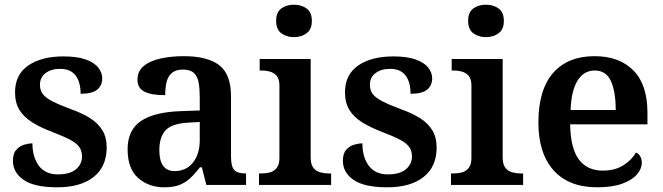

<svg xmlns="http://www.w3.org/2000/svg" viewBox="-20 -787 2820 817"><path d="M224 10Q126 10 80.5 -21.5Q35 -53 35 -103Q35 -134 49.5 -150Q64 -166 83.5 -171.5Q103 -177 118 -177Q118 -118 145.5 -81.5Q173 -45 226 -45Q278 -45 303.5 -67Q329 -89 329 -121Q329 -144 318 -160.5Q307 -177 280 -191.5Q253 -206 206 -224Q153 -244 117 -266.5Q81 -289 62.5 -319.5Q44 -350 44 -394Q44 -470 100.5 -508.5Q157 -547 250 -547Q308 -547 344.5 -534Q381 -521 398 -499.5Q415 -478 415 -454Q415 -423 393.5 -405.5Q372 -388 323 -388Q323 -438 301.5 -466Q280 -494 236 -494Q198 -494 174 -476Q150 -458 150 -426Q150 -403 162 -387Q174 -371 203 -356Q232 -341 283 -322Q331 -305 364.5 -283.5Q398 -262 416 -232Q434 -202 434 -160Q434 -78 378.5 -34Q323 10 224 10Z M679 10Q613 10 568 -29.5Q523 -69 523 -152Q523 -233 579 -271.5Q635 -310 748 -314L830 -317V-374Q830 -408 825.5 -434.5Q821 -461 805.5 -476Q790 -491 758 -491Q729 -491 712 -477Q695 -463 689 -438.5Q683 -414 683 -382Q624 -382 594.5 -397Q565 -412 565 -448Q565 -484 591.5 -506Q618 -528 663 -538Q708 -548 762 -548Q863 -548 913 -509.5Q963 -471 963 -377V-121Q963 -79 976.5 -64Q990 -49 1024 -49H1027V0H858L839 -75H831Q809 -47 789 -28.5Q769 -10 743.5 0Q718 10 679 10ZM723 -59Q772 -59 801 -95Q830 -131 830 -191V-268L779 -265Q711 -261 684.5 -232.5Q658 -204 658 -148Q658 -59 723 -59Z M1082 0V-49H1094Q1112 -49 1129 -53.5Q1146 -58 1157.5 -72.5Q1169 -87 1169 -115V-423Q1169 -451 1157 -464.5Q1145 -478 1128 -482.5Q1111 -487 1094 -487H1085V-536H1302V-117Q1302 -88 1313 -73.5Q1324 -59 1342 -54Q1360 -49 1376 -49H1389V0ZM1231 -629Q1199 -629 1177 -645.5Q1155 -662 1155 -698Q1155 -735 1177 -751Q1199 -767 1231 -767Q1262 -767 1284.5 -751Q1307 -735 1307 -698Q1307 -662 1284.5 -645.5Q1262 -629 1231 -629Z M1628 10Q1530 10 1484.5 -21.5Q1439 -53 1439 -103Q1439 -134 1453.5 -150Q1468 -166 1487.5 -171.5Q1507 -177 1522 -177Q1522 -118 1549.5 -81.5Q1577 -45 1630 -45Q1682 -45 1707.5 -67Q1733 -89 1733 -121Q1733 -144 1722 -160.5Q1711 -177 1684 -191.5Q1657 -206 1610 -224Q1557 -244 1521 -266.5Q1485 -289 1466.5 -319.5Q1448 -350 1448 -394Q1448 -470 1504.5 -508.5Q1561 -547 1654 -547Q1712 -547 1748.5 -534Q1785 -521 1802 -499.5Q1819 -478 1819 -454Q1819 -423 1797.5 -405.5Q1776 -388 1727 -388Q1727 -438 1705.5 -466Q1684 -494 1640 -494Q1602 -494 1578 -476Q1554 -458 1554 -426Q1554 -403 1566 -387Q1578 -371 1607 -356Q1636 -341 1687 -322Q1735 -305 1768.5 -283.5Q1802 -262 1820 -232Q1838 -202 1838 -160Q1838 -78 1782.5 -34Q1727 10 1628 10Z M1899 0V-49H1911Q1929 -49 1946 -53.5Q1963 -58 1974.5 -72.5Q1986 -87 1986 -115V-423Q1986 -451 1974 -464.5Q1962 -478 1945 -482.5Q1928 -487 1911 -487H1902V-536H2119V-117Q2119 -88 2130 -73.5Q2141 -59 2159 -54Q2177 -49 2193 -49H2206V0ZM2048 -629Q2016 -629 1994 -645.5Q1972 -662 1972 -698Q1972 -735 1994 -751Q2016 -767 2048 -767Q2079 -767 2101.5 -751Q2124 -735 2124 -698Q2124 -662 2101.5 -645.5Q2079 -629 2048 -629Z M2521 10Q2400 10 2335.5 -62.5Q2271 -135 2271 -265Q2271 -405 2333.5 -476.5Q2396 -548 2510 -548Q2615 -548 2675 -487.5Q2735 -427 2735 -308V-258H2406Q2408 -155 2443.5 -108Q2479 -61 2545 -61Q2597 -61 2633 -84Q2669 -107 2686 -138Q2698 -133 2704.5 -121.5Q2711 -110 2711 -94Q2711 -69 2690.5 -45Q2670 -21 2628 -5.5Q2586 10 2521 10ZM2600 -319Q2600 -397 2579.5 -442Q2559 -487 2511 -487Q2464 -487 2437.5 -444Q2411 -401 2408 -319Z"/></svg>

Font: Noto Naskh Arabic SemiBold
Style: Regular
Weight: 600
Designer: Monotype Design Team, David Williams, Mohamad Dakak and Nizar Qandah
Foundry: Monotype Imaging Inc.
Version: Version 2.016